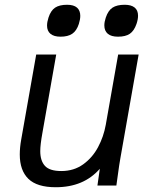

<svg xmlns="http://www.w3.org/2000/svg" viewBox="-20 -779 640 806"><path d="M63 -130.5Q63 -159.5 69 -193L132 -550H216L158 -221Q149 -171.5 149 -144.5Q149 -104 168.8 -82.5Q188.5 -61 237.5 -61Q290 -61 329 -89Q368 -117 391.5 -161Q415 -205 424 -255L476 -550H562L485.5 -116Q481 -92 474 -39.5L468.5 0H389L399 -70.5Q331.5 7 214 7Q135.5 7 99.2 -28.2Q63 -63.5 63 -130.5ZM177.5 -671.5Q177.5 -686.5 183.5 -705Q193 -734.5 211.2 -746.8Q229.5 -759 261.5 -759Q289.5 -759 303.2 -747Q317 -735 317 -712.5Q317 -697.5 311 -678.5Q301.5 -649.5 283.2 -637.2Q265 -625 234 -625Q206.5 -625 192 -637Q177.5 -649 177.5 -671.5ZM418 -672.5Q418 -687 424 -705Q434 -735 452.5 -747Q471 -759 503.5 -759Q530.5 -759 545 -747.5Q559.5 -736 559.5 -713Q559.5 -697.5 553 -678.5Q543 -649.5 525 -637.2Q507 -625 475.5 -625Q447 -625 432.5 -637.2Q418 -649.5 418 -672.5Z"/></svg>

Font: JuliaMono
Style: Italic
Weight: 400
Italic angle: -9°
Monospace: yes
Designer: cormullion
Foundry: corm
Version: Version 0.057; ttfautohint (v1.8.4)